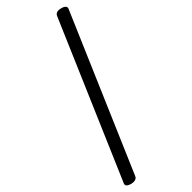

<svg xmlns="http://www.w3.org/2000/svg" viewBox="-410 -1137 1272 1272"><g transform="rotate(-45 226.5 -501.0)"><path d="M-22 75Q-42 69 -50.5 59.5Q-59 50 -52 36L419 -1059Q425 -1073 439.5 -1077Q454 -1081 475 -1075Q495 -1070 503.5 -1060Q512 -1050 505 -1036L34 59Q28 72 13.5 76Q-1 80 -22 75Z"/></g></svg>

Font: Playwrite ZA
Style: Regular
Weight: 400
Designer: Veronika Burian, José Scaglione
Foundry: TypeTogether
Version: Version 1.002